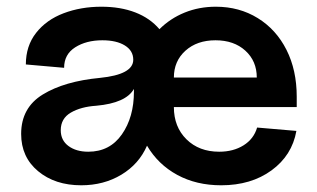

<svg xmlns="http://www.w3.org/2000/svg" viewBox="-20 -536 943 572"><path d="M418 -102Q394 -47 341.5 -15.5Q289 16 222 16Q144 16 93.5 -26Q43 -68 43 -137Q43 -215 107.5 -254.5Q172 -294 278 -304Q377 -314 377 -358Q377 -385 352 -400.5Q327 -416 285 -416Q237 -416 204 -395Q171 -374 171 -334L57 -344Q57 -399 87.5 -438Q118 -477 169.5 -496.5Q221 -516 282 -516Q339 -516 383 -499Q427 -482 455 -449Q487 -481 530 -498.5Q573 -516 623 -516Q693 -516 748 -482Q803 -448 833.5 -387.5Q864 -327 864 -248V-217H498Q498 -158 535.5 -121Q573 -84 633 -84Q675 -84 705.5 -103Q736 -122 746 -156L863 -146Q850 -73 789 -28.5Q728 16 639 16Q565 16 508 -15Q451 -46 418 -102ZM243 -84Q307 -84 343 -135.5Q379 -187 379 -263V-271Q355 -229 267 -221Q221 -218 191 -200.5Q161 -183 161 -148Q161 -118 184 -101Q207 -84 243 -84ZM622 -416Q567 -416 532.5 -385Q498 -354 498 -305H745Q745 -354 711 -385Q677 -416 622 -416Z"/></svg>

Font: MedMera Sans Semibold
Style: Regular
Weight: 600
Designer: Kasper Nordkvist
Foundry: UNCUT.wtf
Version: Version 1.300